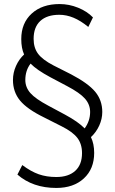

<svg xmlns="http://www.w3.org/2000/svg" viewBox="-20 -739 569 948"><path d="M429 -62Q445 -29 445 16Q445 95 394 142Q343 189 258 189Q142 189 66 123L90 76Q133 108 171.5 121.5Q210 135 258 135Q318 135 351.5 104.5Q385 74 385 17Q385 -28 362 -58Q339 -88 285 -115L198 -159Q114 -200 79 -242.5Q44 -285 44 -344Q44 -380 59 -413.5Q74 -447 99 -470Q85 -501 85 -546Q85 -625 136.5 -672Q188 -719 274 -719Q321 -719 365.5 -701Q410 -683 439 -653L416 -606Q378 -637 343 -651.5Q308 -666 273 -666Q212 -666 179 -635.5Q146 -605 146 -547Q146 -503 168 -473.5Q190 -444 244 -416L331 -372Q415 -328 450 -286Q485 -244 485 -186Q485 -152 470 -119Q455 -86 429 -62ZM398 -105Q425 -142 425 -186Q425 -223 399.5 -252Q374 -281 311 -314L228 -358Q161 -394 131 -425Q105 -391 105 -344Q105 -308 130 -279.5Q155 -251 219 -217L301 -173Q366 -138 398 -105Z"/></svg>

Font: Muli Light
Style: Regular
Weight: 300
Designer: Vernon Adams
Foundry: Vernon Adams
Version: Version 2.100